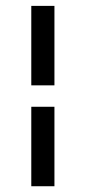

<svg xmlns="http://www.w3.org/2000/svg" viewBox="-20 -690 293 656"><path d="M86.9 -398.4V-669.9H166V-398.4ZM86.9 -53.7V-325.2H166V-53.7Z"/></svg>

Font: Elstob 10pt Medium
Style: Regular
Weight: 500
Designer: Peter S. Baker
Version: Version 1.015